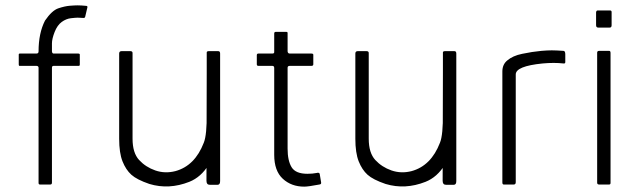

<svg xmlns="http://www.w3.org/2000/svg" viewBox="-20 -689 2384 717"><path d="M124 -6V-437Q123 -443 116 -443H53Q50 -443 50 -448V-485Q50 -489 54 -489H116Q124 -489 124 -497Q124 -565 148 -612Q174 -650 198 -658Q222 -666 240.5 -667.5Q259 -669 270 -669Q283 -669 303 -667Q308 -666 306 -660L298 -626Q296 -621 291 -622Q281 -623 270 -623Q263 -623 245 -621Q227 -619 210.5 -607Q194 -595 184 -569.5Q174 -544 174 -527V-497Q175 -489 180 -489H272Q278 -489 278 -485V-448Q278 -443 274 -443H180Q174 -443 174 -436V-7Q174 0 168 0H129Q124 0 124 -6Z M802 -489V-267Q803 -233 800 -196Q775 -45 687 -10Q611 20 538 -2Q491 -18 470.5 -36.5Q450 -55 437.5 -86.5Q425 -118 425 -171V-489Q425 -498 434 -498H467Q476 -498 475 -489V-171Q475 -118 499.5 -91.5Q524 -65 560 -52.5Q596 -40 635 -50Q708 -70 741 -156Q753 -185 752 -271V-493Q752 -498 760 -498H795Q802 -498 802 -489ZM752 -418H802V-13Q802 1 793 1H763Q751 1 751 -14Z M1004 -111V-435Q1004 -443 997 -443H945Q939 -443 939 -449V-483Q939 -489 945 -489H997Q1005 -489 1004 -496V-564Q1004 -570 1010 -570H1049Q1055 -570 1054 -564V-497Q1055 -489 1062 -489H1143Q1151 -489 1150 -483V-449Q1150 -443 1143 -443H1062Q1054 -443 1054 -436V-134Q1054 -89 1069 -64.5Q1084 -40 1128 -40Q1147 -40 1162 -43Q1173 -46 1174 -39L1179 -9Q1181 -1 1173 0Q1131 8 1116 8Q1068 8 1036 -21.5Q1004 -51 1004 -111Z M1684 -489V-267Q1685 -233 1682 -196Q1657 -45 1569 -10Q1493 20 1420 -2Q1373 -18 1352.5 -36.5Q1332 -55 1319.5 -86.5Q1307 -118 1307 -171V-489Q1307 -498 1316 -498H1349Q1358 -498 1357 -489V-171Q1357 -118 1381.5 -91.5Q1406 -65 1442 -52.5Q1478 -40 1517 -50Q1590 -70 1623 -156Q1635 -185 1634 -271V-493Q1634 -498 1642 -498H1677Q1684 -498 1684 -489ZM1634 -418H1684V-13Q1684 1 1675 1H1645Q1633 1 1633 -14Z M1856 -8V-422Q1856 -448 1874 -463Q1895 -481 1930 -488Q1968 -496 2001 -499Q2024 -501 2040.5 -501Q2057 -501 2085 -499Q2091 -498 2091 -486V-457Q2091 -451 2084 -452Q2050 -456 2006 -452Q1906 -442 1906 -411V-9Q1906 0 1899 0H1861Q1856 0 1856 -8Z M2206 -595V-643Q2207 -650 2212 -650H2258Q2264 -650 2264 -644V-595Q2264 -586 2257 -586H2214Q2206 -586 2206 -595ZM2210 -7V-492Q2210 -499 2217 -499H2255Q2260 -499 2260 -491V-6Q2260 0 2255 0H2217Q2210 0 2210 -7Z"/></svg>

Font: Vivano Light
Style: Regular
Weight: 300
Designer: Joe Prince, Josias Burgherr
Version: Version 2.064;September 19, 2022;FontCreator 14.0.0.2877 64-